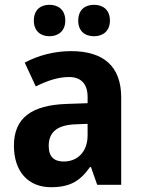

<svg xmlns="http://www.w3.org/2000/svg" viewBox="-20 -863 594 800"><path d="M121 -777C121 -734 149 -712 186 -712C223 -712 252 -734 252 -777C252 -822 223 -843 186 -843C149 -843 121 -822 121 -777ZM306 -777C306 -734 333 -712 372 -712C409 -712 438 -734 438 -777C438 -822 409 -843 372 -843C334 -843 306 -822 306 -777ZM276 -650C207 -650 138 -632 83 -602L129 -503C178 -527 222 -542 268 -542C317 -542 345 -514 345 -459V-433L258 -430C112 -425 38 -372 38 -256C38 -149 97 -83 192 -83C273 -83 314 -109 355 -167H359L385 -93H485V-457C485 -587 411 -650 276 -650ZM294 -345 345 -347V-299C345 -230 302 -190 246 -190C207 -190 183 -208 183 -255C183 -308 213 -342 294 -345Z"/></svg>

Font: Noto Sans Kannada UI SemiCondensed
Style: Bold
Weight: 700
Width: 4
Designer: Jelle Bosma - Monotype Design Team
Foundry: Monotype Imaging Inc.
Version: Version 2.005